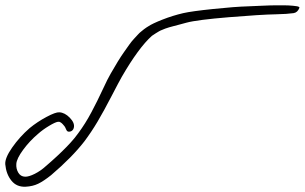

<svg xmlns="http://www.w3.org/2000/svg" viewBox="-39 -689 1156 728"><path d="M1096.2 -659.2Q1089.4 -641.6 1074.2 -639.2Q1050.3 -635.7 1007.8 -634.8Q951.2 -633.8 829.6 -623.8Q708 -613.8 668 -603Q657.7 -600.1 640.9 -595.7Q624 -591.3 618.4 -589.8Q612.8 -588.4 602.3 -585.4Q591.8 -582.5 587.6 -580.6Q583.5 -578.6 576.2 -575.9Q568.8 -573.2 563.7 -570.1Q558.6 -566.9 552 -563Q545.4 -559.1 537.1 -553.2Q486.8 -508.3 422.9 -397.9Q412.1 -378.9 383.5 -323.7Q355 -268.6 331.3 -228.5Q307.6 -188.5 280.8 -152.8Q234.4 -92.8 154.8 -24.9Q126 -2 105.5 7.8Q85 17.6 58.1 19Q23.9 20.5 4.2 -4.2Q-15.6 -28.8 -19 -65.9Q-21 -89.4 7.1 -129.6Q35.2 -169.9 73.2 -203.1Q102.5 -227.1 137.2 -245.6Q171.9 -264.2 186 -263.2Q206.5 -262.2 225.6 -242.7Q244.6 -223.1 241.2 -206.1Q239.7 -197.8 233.9 -193.4Q228 -189 220.2 -189.9Q214.8 -190.4 211.2 -199.5Q207.5 -208.5 205.1 -210.9Q204.1 -211.9 201.9 -214.6Q199.7 -217.3 198.7 -218.3Q197.8 -219.2 195.6 -221.4Q193.4 -223.6 192.1 -224.1Q190.9 -224.6 188.5 -226.1Q186 -227.5 184.6 -227.1Q183.1 -226.6 180.2 -227.1Q169.9 -225.6 146.5 -211.4Q123 -197.3 105 -181.2Q73.2 -154.3 48.8 -121.1Q24.4 -87.9 22.9 -67.9Q21.5 -49.3 30.3 -34.4Q39.1 -19.5 56.2 -19Q70.3 -18.6 93 -30Q115.7 -41.5 134.8 -59.1Q135.3 -59.6 143.8 -66.9Q152.3 -74.2 155.8 -77.4Q159.2 -80.6 168.5 -88.9Q177.7 -97.2 183.3 -102.5Q189 -107.9 198 -116.7Q207 -125.5 214.1 -132.8Q221.2 -140.1 229.2 -148.9Q237.3 -157.7 244.4 -166.5Q251.5 -175.3 257.8 -184.1Q284.7 -220.2 307.6 -263.4Q330.6 -306.6 350.1 -348.9Q369.6 -391.1 380.9 -410.2Q394.5 -434.1 407.2 -454.8Q419.9 -475.6 431.2 -491.5Q442.4 -507.3 451.2 -519.8Q460 -532.2 469.2 -542Q478.5 -551.8 484.1 -558.1Q489.7 -564.5 497.3 -570.3Q504.9 -576.2 507.3 -578.4Q509.8 -580.6 516.6 -585L522.9 -588.9Q538.6 -599.6 577.1 -614.7Q615.7 -629.9 655.8 -639.2Q687.5 -646.5 769.8 -655Q852.1 -663.6 901.9 -665Q906.7 -665 947.8 -667Q988.8 -668.9 1009.8 -668.9Q1022.5 -668.9 1032.5 -668.9Q1042.5 -668.9 1053.5 -668.5Q1064.5 -668 1071.8 -667.2Q1079.1 -666.5 1085.4 -665.5Q1091.8 -664.6 1094.5 -662.8Q1097.2 -661.1 1096.2 -659.2Z"/></svg>

Font: Gogol
Style: Regular
Weight: 400
Italic angle: -48°
Designer: Gennady Fridman
Foundry: ParaType Ltd
Version: Version 1.001